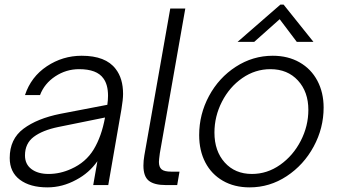

<svg xmlns="http://www.w3.org/2000/svg" viewBox="-20 -800 1463 830"><path d="M22 -117Q22 -199 81.5 -243.5Q141 -288 241 -308L444 -347Q447 -368 447 -386Q447 -434 427 -461Q399 -501 322 -501Q266 -501 219 -470Q172 -439 153 -389H88Q114 -468 182.5 -513.5Q251 -559 333 -559Q437 -559 480 -502Q512 -461 512 -394Q512 -370 505 -328L448 0H383L401 -103Q365 -52 310 -23Q250 10 185 10Q110 10 66 -23Q22 -56 22 -117ZM288 -70Q351 -98 385 -154Q419 -210 434 -292L232 -251Q164 -237 126 -208.5Q88 -180 88 -128Q88 -90 116 -69Q144 -48 190 -48Q240 -48 288 -70Z M696 0Q647 0 623.5 -18.5Q600 -37 600 -84Q600 -105 604 -128L716 -763H781L671 -138Q667 -108 667 -100Q667 -78 678.5 -68Q690 -58 720 -58H756L746 0Z M841 -216Q841 -306 883.5 -385Q926 -464 999.5 -511.5Q1073 -559 1159 -559Q1225 -559 1275 -530.5Q1325 -502 1352 -451Q1379 -400 1379 -335Q1379 -246 1336 -166.5Q1293 -87 1219.5 -38.5Q1146 10 1059 10Q993 10 943.5 -18.5Q894 -47 867.5 -98Q841 -149 841 -216ZM1313 -325Q1313 -403 1268 -452Q1223 -501 1149 -501Q1083 -501 1027.5 -462.5Q972 -424 939.5 -360.5Q907 -297 907 -227Q907 -147 951.5 -97.5Q996 -48 1069 -48Q1135 -48 1191 -87.5Q1247 -127 1280 -191Q1313 -255 1313 -325ZM1079 -619H1007L1192 -780H1206L1335 -619H1263L1189 -717Z"/></svg>

Font: Open Sauce One Light Italic
Style: Regular
Weight: 300
Italic angle: -10°
Designer: Alfredo Marco Pradil
Foundry: Creative Sauce Fz LLC
Version: Version 1.477